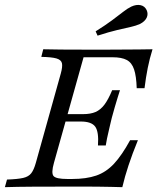

<svg xmlns="http://www.w3.org/2000/svg" viewBox="-25 -775 654 795"><path d="M-4.8 0 4 -31.5Q48.4 -33.1 71 -38.3Q93.5 -43.5 104.4 -57.7Q115.3 -71.8 123.4 -100.8L226.6 -470.2Q234.7 -499.2 231.5 -513.3Q228.2 -527.4 208.5 -533.1Q188.7 -538.7 146 -539.5L154 -571Q182.3 -570.2 228.6 -569.8Q275 -569.4 338.7 -569.4Q378.2 -569.4 414.9 -569.4Q451.6 -569.4 485.5 -569.8Q519.4 -570.2 549.6 -570.2Q579.8 -570.2 606.5 -571Q594.4 -532.3 586.7 -493.5Q579 -454.8 573.4 -409.7H541.1Q539.5 -459.7 530.2 -487.5Q521 -515.3 500 -526.6Q479 -537.9 441.1 -537.9H321L198.4 -100.8Q186.3 -58.1 196.8 -46Q207.3 -33.9 254 -33.9H273.4Q332.3 -33.9 373.4 -48Q414.5 -62.1 447.2 -97.2Q479.8 -132.3 513.7 -194.4H546Q522.6 -137.1 507.3 -90.7Q491.9 -44.4 481.5 0Q458.9 -0.8 434.7 -1.2Q410.5 -1.6 385.5 -2Q360.5 -2.4 333.5 -2.4Q306.5 -2.4 276.6 -2.4Q183.1 -2.4 112.5 -2Q41.9 -1.6 -4.8 0ZM219.4 -271.8 228.2 -302.4H400.8L391.9 -271.8ZM380.6 -172.6Q384.7 -229 369.4 -250.4Q354 -271.8 309.7 -271.8L318.5 -302.4Q350 -302.4 370.6 -311.3Q391.1 -320.2 407.3 -341.5Q423.4 -362.9 439.5 -401.6H471.8Q468.5 -390.3 462.5 -372.2Q456.5 -354 450.4 -331.9Q444.4 -309.7 437.9 -287.1Q433.9 -271 430.6 -256.5Q427.4 -241.9 424.2 -228.6Q421 -215.3 418.1 -201.6Q415.3 -187.9 412.9 -172.6ZM379 -627.4 371 -645.2Q412.1 -671 439.1 -691.1Q466.1 -711.3 484.7 -725.8Q503.2 -740.3 518.5 -747.6Q539.5 -757.3 556.9 -753.6Q574.2 -750 582.3 -733.1Q589.5 -716.9 582.3 -701.6Q575 -686.3 554.8 -675.8Q538.7 -668.5 515.3 -663.3Q491.9 -658.1 459.3 -650.4Q426.6 -642.7 379 -627.4Z"/></svg>

Font: Playfair 12pt Light
Style: Italic
Weight: 300
Italic angle: -15.6°
Designer: Claus Eggers Sørensen
Foundry: Claus Eggers Sørensen
Version: Version 2.000;gftools[0.9.28]